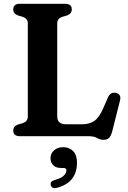

<svg xmlns="http://www.w3.org/2000/svg" viewBox="-20 -720 678 1015"><path d="M335 -638.5 311 -631.5Q297.5 -627.5 290 -619Q282.5 -610.5 282.5 -595.5V-104Q282.5 -63 330.5 -63H412Q452.5 -63 478 -80.2Q503.5 -97.5 525 -146L551.5 -206.5Q565 -235 592.5 -229Q623.5 -222 614 -187L573 -25Q567 -2.5 557 8.2Q547 19 527.5 19Q509 19 492.8 9.5Q476.5 0 448.5 0H86Q50 0 50 -29.5Q50 -52 74.5 -61.5L98.5 -68.5Q112 -72.5 119.5 -81Q127 -89.5 127 -104.5V-595.5Q127 -610.5 119.5 -619Q112 -627.5 98.5 -631.5L74.5 -638.5Q50 -648 50 -670.5Q50 -700 86 -700H323.5Q359.5 -700 359.5 -670.5Q359.5 -648 335 -638.5ZM303 168Q275.5 168 261.2 153.5Q247 139 247 116.5Q247 90.5 266.2 74.2Q285.5 58 313.5 58Q345.5 58 366.2 78.2Q387 98.5 387 140Q387 190.5 361.5 224.2Q336 258 280.5 273Q254.5 280 248.5 258.5Q243.5 239 268 232Q303 222.5 317 208.8Q331 195 331 180.5Q331 168 316 168Z"/></svg>

Font: Fraunces 9pt Soft SemiBold
Style: Regular
Weight: 600
Version: Version 1.000;[b76b70a41]